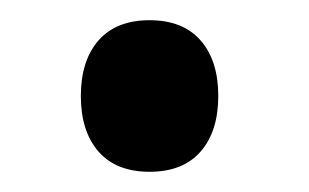

<svg xmlns="http://www.w3.org/2000/svg" viewBox="-20 -500 306 190"><path d="M178.5 -460Q196 -440 196 -405Q196 -370 178.5 -350Q161 -330 128 -330Q95 -330 77.5 -350Q60 -370 60 -405Q60 -440 77.5 -460Q95 -480 128 -480Q161 -480 178.5 -460Z"/></svg>

Font: Sinkin Sans 300 Light
Style: Regular
Weight: 300
Designer: Keith Bates
Foundry: K-Type
Version: Sinkin Sans (version 1.0)  by Keith Bates   •   © 2014   www